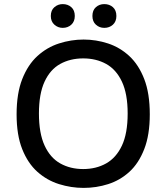

<svg xmlns="http://www.w3.org/2000/svg" viewBox="-20 -905 813 937"><path d="M388 12Q327 12 268 -6.5Q209 -25 162.5 -66.5Q116 -108 88.5 -177Q61 -246 61 -347Q61 -449 88.5 -519Q116 -589 162.5 -631.5Q209 -674 268 -693Q327 -712 388 -712Q449 -712 507 -693Q565 -674 611 -631.5Q657 -589 684 -519Q711 -449 711 -347Q711 -247 684 -177.5Q657 -108 611.5 -66.5Q566 -25 508 -6.5Q450 12 388 12ZM386 -80Q449 -80 498 -107.5Q547 -135 575 -194.5Q603 -254 603 -351Q603 -447 575 -506.5Q547 -566 498 -593Q449 -620 386 -620Q323 -620 274 -593Q225 -566 197.5 -506.5Q170 -447 170 -351Q170 -255 197.5 -195Q225 -135 274 -107.5Q323 -80 386 -80ZM489 -769Q465 -769 448 -784.5Q431 -800 431 -827Q431 -855 448 -870Q465 -885 489 -885Q514 -885 531 -870Q548 -855 548 -827Q548 -800 531 -784.5Q514 -769 489 -769ZM286 -769Q263 -769 245.5 -784.5Q228 -800 228 -827Q228 -855 245.5 -870Q263 -885 286 -885Q311 -885 328 -870Q345 -855 345 -827Q345 -800 328 -784.5Q311 -769 286 -769Z"/></svg>

Font: AR One Sans Medium
Style: Regular
Weight: 500
Designer: Niteesh Yadav
Foundry: Niteesh Yadav
Version: Version 1.001;gftools[0.9.33]